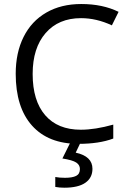

<svg xmlns="http://www.w3.org/2000/svg" viewBox="-20 -692 626 936"><path d="M375 -603.5Q265.6 -603.5 202.4 -530.8Q139.2 -458 139.2 -331.5Q139.2 -201.2 200.2 -130.4Q261.2 -59.6 374 -59.6Q443.4 -59.6 532.2 -84.5V-16.6Q463.4 9.3 362.3 9.3Q215.8 9.3 136.2 -79.6Q56.6 -168.5 56.6 -332.5Q56.6 -435.1 95 -512Q133.3 -588.9 205.6 -630.6Q277.8 -672.4 376 -672.4Q480.5 -672.4 558.1 -634.3L525.4 -568.4Q450.2 -603.5 375 -603.5ZM430.7 130.9Q430.7 174.8 396 199Q361.3 223.1 293.5 223.1Q270 223.1 249.5 219.2V170.9Q270 174.8 296.9 174.8Q332.5 174.8 351.1 165.5Q369.6 156.2 369.6 131.8Q369.6 112.3 351.6 100.3Q333.5 88.4 284.2 80.6L324.2 0H374L349.1 52.2Q430.7 69.8 430.7 130.9Z"/></svg>

Font: Bpm'online Open Sans
Style: Regular
Weight: 400
Foundry: Ascender Corporation
Version: Version 1.10